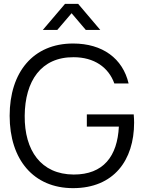

<svg xmlns="http://www.w3.org/2000/svg" viewBox="-20 -960 745 995"><path d="M358.5 15C570 15 675 -130 675 -324.5C675 -331.5 674.5 -351.5 673 -367H430V-304H596C588.5 -150.5 516 -55 361.5 -55.5C192.5 -56.5 106.5 -180 108 -360C109.5 -540 192.5 -664.5 361.5 -663.5C467.5 -663.5 542.5 -611.5 572.5 -527.5H646.5C616 -657 511.5 -734.5 358.5 -734.5C152.5 -734.5 30 -586.5 30 -360C30 -132 154.5 15 358.5 15ZM202 -805H277L351 -891.5L424.5 -805H499.5L385 -940H317Z"/></svg>

Font: Eudonet
Style: Regular
Weight: 400
Designer: Mikhail Sharanda
Foundry: Mikhail Sharanda
Version: Version 4.503;Glyphs 3.1.2 (3151)